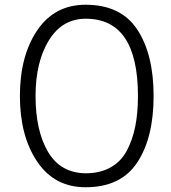

<svg xmlns="http://www.w3.org/2000/svg" viewBox="-20 -780 722 810"><path d="M341 10Q210 10 137 -98Q64 -206 64 -375Q64 -544 137 -652Q210 -760 341 -760Q490 -760 559 -655.5Q628 -551 628 -375Q628 -199 559 -94.5Q490 10 341 10ZM342 -49Q402 -49 446 -73.5Q490 -98 514.5 -143.5Q539 -189 550.5 -246Q562 -303 562 -375Q562 -701 342 -701Q242 -701 186 -609.5Q130 -518 130 -375Q130 -229 182.5 -139.5Q235 -50 342 -49Z"/></svg>

Font: Oakes Grotesk Light
Style: Italic
Weight: 300
Italic angle: -8°
Designer: Samuel Oakes
Foundry: Samuel Oakes
Version: Version 1.000;PS 001.000;hotconv 1.0.88;makeotf.lib2.5.64775